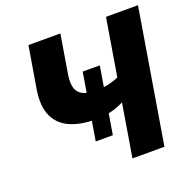

<svg xmlns="http://www.w3.org/2000/svg" viewBox="-128 -856 982 983"><g transform="rotate(-20 362.5 -364.0)"><path d="M319.3 -252Q239.3 -252 182.4 -277.3Q125.5 -302.7 100.6 -357.4Q75.7 -412.1 89.8 -500L127.9 -727.5H301.8L266.6 -515.1Q260.3 -475.1 267.3 -447Q274.4 -418.9 299.8 -404.5Q325.2 -390.1 372.1 -390.1Q423.3 -390.1 466.6 -404.1Q509.8 -418 539.6 -436.5L518.6 -311.5Q466.3 -278.3 420.9 -265.1Q375.5 -252 319.3 -252ZM429.7 0 550.3 -727.5H724.6L604 0ZM282.7 -146 342.3 -504.9H435.5L376 -146Z"/></g></svg>

Font: Inter 24pt ExtraBold
Style: Italic
Weight: 800
Italic angle: -9.3988°
Designer: Rasmus Andersson
Foundry: rsms
Version: Version 4.001;git-66647c0bb